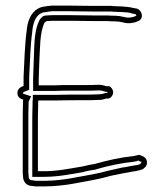

<svg xmlns="http://www.w3.org/2000/svg" viewBox="-20 -651 586 684"><path d="M42 -320C42 -305 51 -300 63 -296C62 -294 62 -291 62 -287C61 -259 61 -237 61 -219V-44C61 -37 61 -30 62 -23C62 -4 74 9 89 11C93 11 99 12 105 13H144C173 13 218 8 243 3C287 -5 336 -13 376 -25L406 -31C415 -33 424 -35 433 -36C453 -41 473 -41 490 -49L493 -52C511 -64 505 -91 486 -95C482 -98 478 -99 473 -99C468 -98 462 -96 456 -95C407 -90 364 -80 318 -67C305 -65 290 -62 274 -58C231 -51 185 -41 137 -41H115V-213C115 -229 115 -250 116 -279V-289C116 -290 116 -291 117 -292V-293H175C208 -294 244 -294 278 -294C295 -294 314 -294 332 -295C341 -295 350 -297 359 -300H368C377 -304 383 -312 383 -322C383 -332 377 -340 369 -344H359C350 -347 341 -349 332 -349C314 -348 296 -348 278 -348H228C210 -348 192 -348 175 -347H118V-371C119 -392 119 -411 120 -429C123 -479 121 -535 139 -571C140 -572 146 -576 148 -576C154 -576 161 -577 167 -577H231C259 -577 278 -576 311 -576H362C371 -575 380 -575 389 -575L401 -574C404 -574 406 -574 409 -573L419 -571C439 -565 461 -570 475 -577C493 -587 486 -613 469 -620L453 -623C441 -626 429 -627 416 -628L390 -629C386 -629 382 -629 378 -630H311C278 -630 259 -631 231 -631H164C154 -630 144 -629 134 -627C132 -627 129 -626 126 -625C96 -615 81 -586 76 -551C76 -548 75 -545 75 -541C68 -490 67 -435 64 -378V-345C53 -341 42 -334 42 -320ZM62 -318V-320C62 -321 62 -323 71 -326L84 -331V-377C87 -435 88 -489 95 -538V-540V-541C95 -541 96 -545 96 -549C101 -581 113 -600 132 -606C135 -607 134 -607 134 -607H138C146 -609 157 -610 165 -611H231C258 -611 277 -610 311 -610H376C383 -609 387 -609 390 -609L415 -608C429 -607 438 -607 448 -604L449 -603L462 -601C464 -599 466 -596 466 -595C454 -589 438 -586 425 -590H424L414 -592C408 -594 403 -594 402 -594L390 -595H389C380 -595 372 -595 364 -596H363H311C278 -596 260 -597 231 -597H167C159 -597 152 -596 148 -596C132 -596 129 -589 125 -585L123 -583L121 -580C99 -537 103 -479 100 -430C99 -411 99 -392 98 -372V-371V-327H176C192 -328 210 -328 228 -328H278C296 -328 316 -328 333 -329C339 -329 345 -328 353 -325L356 -324H362C362 -323 363 -323 363 -322C363 -321 362 -320 362 -320H356L353 -319C345 -316 338 -315 332 -315H331C314 -314 295 -314 278 -314C244 -314 208 -314 175 -313H97V-300C97 -297 96 -290 96 -289V-279C95 -248 95 -229 95 -213V-21H137C188 -21 235 -31 277 -38H278L279 -39C294 -43 309 -45 321 -47H322L323 -48C368 -61 411 -70 458 -75H459C465 -76 472 -79 474 -79L478 -76L482 -75C482 -75 483 -76 483 -75C484 -73 484 -70 482 -69L480 -68L479 -66C468 -62 450 -61 429 -56C417 -55 410 -53 402 -51L371 -44H370C332 -33 284 -25 239 -17C215 -12 171 -7 144 -7H107C101 -8 96 -9 91 -9C87 -10 82 -13 82 -23V-24V-26C81 -31 81 -37 81 -44V-219C81 -237 81 -259 82 -287V-289L91 -308L69 -315C65 -316 62 -318 62 -318Z"/></svg>

Font: Scribbler
Style: Clr
Weight: 400
Designer: Mew Too
Foundry: Cannot Into Space Fonts
Version: Version 1.001